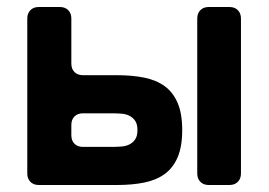

<svg xmlns="http://www.w3.org/2000/svg" viewBox="-20 -529 768 549"><path d="M58 -33V-476Q58 -491 67 -500Q76 -509 91 -509H151Q166 -509 175 -500Q184 -491 184 -476V-347Q184 -332 193 -323Q202 -314 217 -314H314Q358 -314 392.5 -307Q427 -300 451 -282.5Q475 -265 488 -234.5Q501 -204 501 -157Q501 -110 488 -79.5Q475 -49 451 -31.5Q427 -14 392.5 -7Q358 0 314 0H91Q76 0 67 -9Q58 -18 58 -33ZM544 -33V-476Q544 -491 553 -500Q562 -509 577 -509H636Q651 -509 660 -500Q669 -491 669 -476V-33Q669 -18 660 -9Q651 0 636 0H577Q562 0 553 -9Q544 -18 544 -33ZM217 -109H300Q314 -109 327 -110Q340 -111 350 -116Q360 -121 366.5 -130.5Q373 -140 373 -157Q373 -174 366.5 -183.5Q360 -193 350 -198Q340 -203 327 -204Q314 -205 300 -205H217Q202 -205 193 -196Q184 -187 184 -172V-142Q184 -127 193 -118Q202 -109 217 -109Z"/></svg>

Font: Higure Gothic Black
Style: Regular
Weight: 900
Designer: Yoshimichi Ohira
Foundry: Positype
Version: Version 1.000